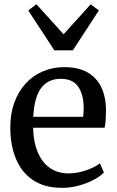

<svg xmlns="http://www.w3.org/2000/svg" viewBox="-20 -893 562 924"><path d="M278.4 11Q194.7 11 139.3 -26Q84 -63 56.8 -128.6Q29.5 -194.2 29.5 -279.4Q29.5 -345.4 48.8 -398.9Q68.1 -452.4 103.1 -490.7Q138 -528.9 185.8 -549.4Q233.7 -570 290.7 -570Q384.2 -570 435.6 -518.6Q487 -467.1 490 -370.6Q490 -340.5 488.7 -318Q487.3 -295.5 483.3 -278.2H139.6Q140.3 -230 151.5 -189.7Q162.7 -149.4 184.1 -120Q205.5 -90.6 237 -74.6Q268.6 -58.5 309.9 -58.5Q352 -58.5 395 -73.5Q437.9 -88.5 460.7 -106.8L480.2 -63Q462.3 -44.4 430.6 -27.5Q398.8 -10.7 359.2 0.2Q319.5 11 278.4 11ZM140 -330.9H380Q381.2 -339.6 382 -352.1Q382.7 -364.7 382.7 -374.1Q382.7 -434.9 357.4 -474.3Q332.1 -513.7 272.1 -513.7Q245.3 -513.7 222.4 -504.5Q199.4 -495.3 181.8 -474.3Q164.2 -453.4 153.5 -418.2Q142.8 -383 140 -330.9ZM241.5 -650.8 116 -842.7 155.1 -872.6 286 -728.1 416.4 -872.3 455.8 -842.7 330.5 -650.8Z"/></svg>

Font: Merriweather Light
Style: Regular
Weight: 300
Designer: Eben Sorkin
Foundry: Eben Sorkin
Version: Version 2.100